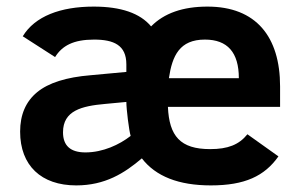

<svg xmlns="http://www.w3.org/2000/svg" viewBox="-20 -547 912 582"><path d="M410 -67C452 -12.3 521.7 15 619 15C722 15 781.8 -13.1 824 -73L730 -140C704.3 -108.2 670.8 -95 617 -95C526.3 -95 492.9 -134.6 489 -223H829V-285C829 -435.4 756.4 -527 609 -527C534.3 -527 477.3 -507 438 -467C404.7 -507 346.7 -527 264 -527C163.4 -527 85.7 -497.7 49 -437L147 -374C168.4 -408.6 202.9 -427 265 -427C324.6 -427 363 -410.4 363 -352V-329L255 -319C181 -313 126.8 -295.8 92.5 -267.5C58.2 -239.2 41 -199.3 41 -148C41 -45.1 105.1 15 211 15C298.4 15 357.2 -22 410 -67ZM376 -135C342.2 -108.6 292 -85 239 -85C193.7 -85 171 -105.3 171 -146C171 -211.8 227.7 -225.7 299 -232L363 -238C363 -216.8 370.9 -152 376 -135ZM704 -310H492C502.1 -378.1 524.4 -427 601 -427C669.7 -427 704 -388 704 -310Z"/></svg>

Font: Fog Sans
Style: Bold
Weight: 700
Foundry: Intel Corporation
Version: Version 1.00